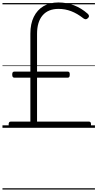

<svg xmlns="http://www.w3.org/2000/svg" viewBox="-20 -1035 789 1555"><path d="M66 0Q58 0 54 -6.5Q50 -13 50 -27Q50 -40 54.5 -45Q59 -50 66 -50H226V-406H96Q88 -406 83.5 -411.5Q79 -417 79 -431Q79 -445 83.5 -450Q88 -455 96 -455H226V-763Q226 -842 253.5 -898Q281 -954 331.5 -984.5Q382 -1015 453 -1015Q520 -1015 579.5 -992Q639 -969 690 -924Q697 -918 700 -909Q703 -900 693 -889Q683 -879 674.5 -879Q666 -879 656 -886Q605 -926 556 -944.5Q507 -963 454 -963Q370 -963 325 -910.5Q280 -858 280 -760V-455H529Q537 -455 541 -450Q545 -445 545 -432Q545 -417 541 -411.5Q537 -406 529 -406H280V-50H701Q709 -50 713 -45Q717 -40 717 -27Q717 -13 713.5 -6.5Q710 0 701 0ZM0 490H749V500H0ZM0 -20H749V0H0ZM0 -505H749V-500H0ZM0 -1010H749V-1000H0Z"/></svg>

Font: Playwrite PE Guides
Style: Regular
Weight: 400
Designer: Veronika Burian, José Scaglione
Foundry: TypeTogether
Version: Version 1.003